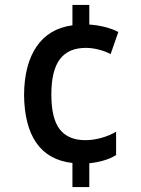

<svg xmlns="http://www.w3.org/2000/svg" viewBox="-20 -744 570 774"><path d="M272 -87Q175 -98 126.5 -168Q78 -238 77 -362Q78 -484 127.5 -556.5Q177 -629 272 -642V-724H340V-645Q372 -643 403.5 -635Q435 -627 457 -615L426 -526Q403 -538 376.5 -544.5Q350 -551 326 -551Q256 -551 221.5 -505.5Q187 -460 187 -363Q187 -266 221 -222.5Q255 -179 324 -179Q355 -179 388 -188Q421 -197 448 -213V-119Q428 -106 399.5 -97.5Q371 -89 340 -86V10H272Z"/></svg>

Font: Noto Sans Mono Condensed SemiBold
Style: Regular
Weight: 600
Width: 3
Designer: Monotype Design Team
Foundry: Monotype Imaging Inc.
Version: Version 2.014